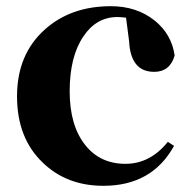

<svg xmlns="http://www.w3.org/2000/svg" viewBox="-20 -583 619 620"><path d="M387 -526Q367 -528 359 -528Q291 -528 249 -465Q205 -400 205 -288Q205 -178 255 -115Q303 -54 385 -54Q465 -54 522 -125L542 -112Q471 17 314 17Q195 17 118 -58Q35 -137 35 -272Q35 -407 124 -487Q208 -563 338 -563Q421 -563 479 -517Q534 -473 544 -404Q529 -351 478 -351Q402 -351 397 -449Z"/></svg>

Font: Source Han Serif CN Heavy
Style: Regular
Weight: 900
Designer: Ryoko NISHIZUKA  (kana & ideographs); Frank Grießhammer (Latin, Greek & Cyrillic); Wenlong ZHANG  (bopomofo); Sandoll Co
Foundry: Adobe Systems Incorporated
Version: Version 1.000;PS 1;hotconv 16.6.53;makeotf.lib2.5.65590